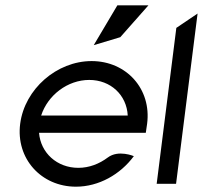

<svg xmlns="http://www.w3.org/2000/svg" viewBox="-20 -692 764 723"><path d="M333 -522 433 -552 539 -672H422ZM127 -192H529L534 -226C551 -357 456 -462 325 -462C194 -462 73 -357 56 -226C39 -95 135 11 266 11C352 11 433 -35 484 -104C484 -104 426 -129 386 -99C354 -75 316 -60 275 -60C195 -60 133 -116 127 -192ZM461 -257H135C160 -334 235 -391 316 -391C397 -391 457 -334 461 -257Z M570 0H643L724 -641L644 -587Z"/></svg>

Font: Charger
Style: It
Weight: 400
Designer: Jasper
Foundry: Cannot Into Space Fonts
Version: Version 0.98